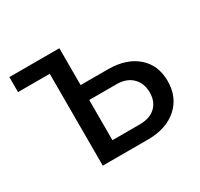

<svg xmlns="http://www.w3.org/2000/svg" viewBox="-118 -675 856 822"><g transform="rotate(-30 310.5 -264.0)"><path d="M14.6 -528.3H261.7V-346.2H398.9Q488.8 -345.2 541 -299.3Q593.3 -253.4 593.3 -174.8Q593.3 -95.7 539.6 -47.9Q485.8 0 395 0H171.4V-454.1H14.6ZM261.7 -272.5V-73.7H396Q446.8 -73.7 474.6 -99.9Q502.4 -126 502.4 -171.4Q502.4 -215.3 475.3 -243.4Q448.2 -271.5 399.4 -272.5Z"/></g></svg>

Font: Roboto-o
Style: o-Regular
Weight: 400
Designer: Google
Version: Version 2.134; 2016; ttfautohint (v1.6)